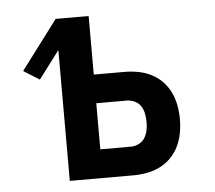

<svg xmlns="http://www.w3.org/2000/svg" viewBox="-43 -567 686 614"><g transform="rotate(-5 300.0 -260.0)"><path d="M157 0V-420L90 -331L39 -363L157 -520H263V-332H361Q383 -332 405 -328Q427 -324 447 -314Q467 -304 482.5 -288Q498 -272 507.5 -252Q517 -232 521 -210Q525 -188 525 -166Q525 -144 521 -122Q517 -100 507.5 -80Q498 -60 482.5 -44Q467 -28 447 -18Q427 -8 405 -4Q383 0 361 0ZM263 -92H361Q374 -92 386.5 -98Q399 -104 406 -115.5Q413 -127 415.5 -140Q418 -153 418 -166Q418 -179 415.5 -192.5Q413 -206 406 -217Q399 -228 386.5 -234Q374 -240 361 -240H263Z"/></g></svg>

Font: Iosevka Aile Semibold
Style: Regular
Weight: 600
Designer: Belleve Invis
Foundry: Belleve Invis
Version: Version 31.1.0; ttfautohint (v1.8.4)